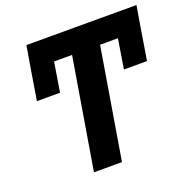

<svg xmlns="http://www.w3.org/2000/svg" viewBox="-128 -853 971 979"><g transform="rotate(-20 357.0 -363.5)"><path d="M713.8 -727.3H116.5L114 -711.6L105.8 -663.4L95.2 -600.5L69.2 -440.3H194.6L220.5 -600.5H318.2L218.4 0H370.4L470.2 -600.5H567.1L541.2 -440.3H666.5L694.6 -612.9Z"/></g></svg>

Font: Magic Ui Pro
Style: Bold Italic
Weight: 700
Italic angle: -9.39999°
Designer: Stefan Endress, Andreas Faust
Version: Version 1.000;FEAKit 1.0